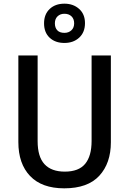

<svg xmlns="http://www.w3.org/2000/svg" viewBox="-20 -1016 704 1046"><path d="M584 -241Q584 -127 521 -58.5Q458 10 330 10Q208 10 144 -57Q80 -124 80 -242V-714H185V-247Q185 -162 222.5 -121.5Q260 -81 333 -81Q409 -81 444 -123.5Q479 -166 479 -248V-714H584ZM331 -782Q281 -782 250.5 -810.5Q220 -839 220 -889Q220 -938 250.5 -967Q281 -996 331 -996Q379 -996 411 -967.5Q443 -939 443 -890Q443 -840 411.5 -811Q380 -782 331 -782ZM331 -837Q354 -837 369 -851Q384 -865 384 -889Q384 -913 369.5 -927Q355 -941 331 -941Q308 -941 293.5 -927Q279 -913 279 -889Q279 -865 292 -851Q305 -837 331 -837Z"/></svg>

Font: Noto Sans Sinhala SemiCondensed Medium
Style: Regular
Weight: 500
Width: 4
Designer: Jelle Bosma - Monotype Design Team
Foundry: Monotype Imaging Inc.
Version: Version 2.006; ttfautohint (v1.8.4.7-5d5b)